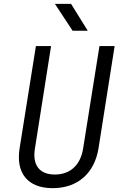

<svg xmlns="http://www.w3.org/2000/svg" viewBox="-20 -970 640 1000"><path d="M358 -810H437L350 -950H266ZM254 10C386 10 472 -69 493 -197L577 -730H498L413 -197C400 -113 348 -61 266 -61C183 -61 148 -113 162 -197L246 -730H167L82 -197C62 -70 123 10 254 10Z"/></svg>

Font: JetBrains Mono Light
Style: Italic
Weight: 336
Italic angle: -9°
Monospace: yes
Designer: Philipp Nurullin, Konstantin Bulenkov
Foundry: JetBrains
Version: Version 2.305